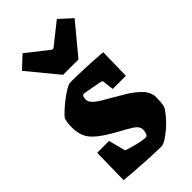

<svg xmlns="http://www.w3.org/2000/svg" viewBox="-227 -774 848 848"><g transform="rotate(-45 197.0 -350.5)"><path d="M241 12Q229 12 201.5 11Q174 10 140 8Q106 6 73.5 3.5Q41 1 20 -1L23 -169H97L118 -89Q134 -84 155 -78Q176 -72 194.5 -68.5Q213 -65 223 -65Q231 -65 235 -76Q239 -87 239 -98Q239 -120 211 -137Q183 -154 137 -179Q90 -206 65 -228.5Q40 -251 31.5 -274.5Q23 -298 23 -326Q23 -339 24.5 -353Q26 -367 30 -379Q40 -391 57.5 -407Q75 -423 95 -438Q115 -453 132.5 -463Q150 -473 160 -473Q174 -473 200 -472.5Q226 -472 256 -470.5Q286 -469 313 -467.5Q340 -466 356 -464L353 -320H271L264 -376Q260 -378 246 -381Q232 -384 215 -387Q198 -390 184 -392.5Q170 -395 165 -395Q158 -395 155.5 -386.5Q153 -378 153 -373Q153 -357 167.5 -343Q182 -329 201.5 -318Q221 -307 234 -299Q264 -282 298.5 -261Q333 -240 357 -214.5Q381 -189 381 -158Q381 -145 379.5 -127Q378 -109 373 -98Q365 -85 349 -66Q333 -47 313 -29.5Q293 -12 274 0Q255 12 241 12ZM160 -519 44 -660 101 -713 204 -632H213L315 -713L373 -660L256 -519Z"/></g></svg>

Font: Grenze Gotisch Black
Style: Regular
Weight: 900
Designer: Renata Polastri
Foundry: Omnibus-Type
Version: Version 1.001